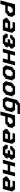

<svg xmlns="http://www.w3.org/2000/svg" viewBox="4337 -5286 1040 9822"><g transform="rotate(90 4857.0 -375.0)"><path d="M-33.7 125H153.8Q165 83 187.5 0Q210 -83 221.2 -125H596.2L612.8 -187.5H675.3L691.9 -250H754.4Q765.6 -292 787.8 -375.2Q810.1 -458.5 821.3 -500H758.8L775.9 -562.5H713.4L730 -625H167.5Q133.8 -500 66.9 -250Q0 0 -33.7 125ZM504.4 -250H254.4L304.7 -437.5H367.2L383.8 -500H571.3L554.7 -437.5H617.2Q611.3 -417 600.1 -375Q588.9 -333 583.5 -312.5H521Z M936.5 0H1499Q1521 -83 1565.7 -250Q1610.4 -417 1632.8 -500H1570.3L1587.4 -562.5H1524.9L1541.5 -625H1104Q1098.6 -604 1087.4 -562.3Q1076.2 -520.5 1070.3 -500H1382.8L1366.2 -437.5H1428.7L1412.1 -375H1037.1L1020 -312.5H957.5L940.9 -250H878.4Q873 -229 861.8 -187.3Q850.6 -145.5 845.2 -125H907.7L890.6 -62.5H953.1ZM1345.2 -125H1095.2Q1101.1 -145.5 1112.1 -187.3Q1123 -229 1128.4 -250H1378.4Q1373 -229 1362.1 -187.3Q1351.1 -145.5 1345.2 -125Z M1748 0H2185.5L2202.1 -62.5H2264.6L2281.7 -125H2344.2Q2350.1 -145.5 2361.1 -187.3Q2372.1 -229 2377.4 -250H2314.9Q2320.3 -270.5 2331.5 -312.3Q2342.8 -354 2348.6 -375H2411.1Q2417 -395.5 2428 -437.3Q2439 -479 2444.3 -500H2381.8L2398.9 -562.5H2336.4L2353 -625H1915.5L1898.9 -562.5H1836.4L1819.3 -500H1756.8Q1751.5 -479 1740.2 -437.5Q1729 -396 1723.6 -375H1911.1L1927.7 -437.5H1990.2L2006.8 -500H2194.3Q2189 -479 2178 -437.3Q2167 -395.5 2161.1 -375H1973.6Q1968.3 -354 1957 -312.3Q1945.8 -270.5 1939.9 -250H2127.4Q2121.6 -229 2110.6 -187.3Q2099.6 -145.5 2094.2 -125H1906.7L1923.3 -187.5H1860.8L1877.4 -250H1689.9Q1684.6 -229 1673.3 -187.3Q1662.1 -145.5 1656.7 -125H1719.2L1702.1 -62.5H1764.6Z M2934.6 0H3122.1Q3149.9 -104 3205.8 -312.3Q3261.7 -520.5 3289.6 -625H3102.1Q3090.8 -583.5 3068.6 -500Q3046.4 -416.5 3035.2 -375H2722.7Q2733.9 -416.5 2756.1 -500Q2778.3 -583.5 2789.6 -625H2602.1Q2574.2 -520.5 2518.3 -312.3Q2462.4 -104 2434.6 0H2622.1Q2633.3 -42 2655.5 -125Q2677.7 -208 2689 -250H3001.5Q2990.2 -208.5 2968 -125.2Q2945.8 -42 2934.6 0Z M3371.1 0H3808.6L3825.2 -62.5H3887.7L3904.8 -125H3967.3Q3983.9 -187.5 4017.1 -312.5Q4050.3 -437.5 4067.4 -500H4004.9L4022 -562.5H3959.5L3976.1 -625H3538.6L3522 -562.5H3459.5L3442.4 -500H3379.9Q3363.3 -437.5 3329.8 -312.5Q3296.4 -187.5 3279.8 -125H3342.3L3325.2 -62.5H3387.7ZM3717.3 -125H3529.8L3546.4 -187.5H3483.9Q3495.1 -229 3517.3 -312.3Q3539.6 -395.5 3550.8 -437.5H3613.3L3629.9 -500H3817.4L3800.8 -437.5H3863.3Q3852.1 -396 3829.8 -312.5Q3807.6 -229 3796.4 -187.5H3733.9Z M4182.6 0H4620.1L4636.7 -62.5H4699.2L4716.3 -125H4778.8Q4795.4 -187.5 4828.6 -312.5Q4861.8 -437.5 4878.9 -500H4816.4L4833.5 -562.5H4771L4787.6 -625H4350.1L4333.5 -562.5H4271L4253.9 -500H4191.4Q4174.8 -437.5 4141.4 -312.5Q4107.9 -187.5 4091.3 -125H4153.8L4136.7 -62.5H4199.2ZM4528.8 -125H4341.3L4357.9 -187.5H4295.4Q4306.6 -229 4328.9 -312.3Q4351.1 -395.5 4362.3 -437.5H4424.8L4441.4 -500H4628.9L4612.3 -437.5H4674.8Q4663.6 -396 4641.4 -312.5Q4619.1 -229 4607.9 -187.5H4545.4Z M4994.1 0H5431.6L5448.2 -62.5H5510.7L5527.8 -125H5590.3Q5606.9 -187.5 5640.1 -312.5Q5673.3 -437.5 5690.4 -500H5627.9L5645 -562.5H5582.5L5599.1 -625H5224.1L5240.7 -687.5H5303.2L5320.3 -750H5757.8Q5763.7 -770.5 5774.7 -812.5Q5785.6 -854.5 5791 -875H5228.5L5211.9 -812.5H5149.4L5132.8 -750H5070.3Q5042.5 -646 4986.6 -437.5Q4930.7 -229 4902.8 -125H4965.3L4948.2 -62.5H5010.7ZM5340.3 -125H5152.8L5169.4 -187.5H5106.9L5190.4 -500H5440.4L5423.8 -437.5H5486.3Q5475.1 -396 5452.9 -312.5Q5430.7 -229 5419.4 -187.5H5356.9Z M5647 125H5834.5Q5845.7 83 5868.2 0Q5890.6 -83 5901.9 -125H6276.9L6293.5 -187.5H6356L6372.6 -250H6435.1Q6446.3 -292 6468.5 -375.2Q6490.7 -458.5 6502 -500H6439.5L6456.5 -562.5H6394L6410.6 -625H5848.1Q5814.5 -500 5747.6 -250Q5680.7 0 5647 125ZM6185.1 -250H5935.1L5985.4 -437.5H6047.9L6064.5 -500H6252L6235.4 -437.5H6297.9Q6292 -417 6280.8 -375Q6269.5 -333 6264.2 -312.5H6201.7Z M6617.2 0H7179.7Q7201.7 -83 7246.3 -250Q7291 -417 7313.5 -500H7251L7268.1 -562.5H7205.6L7222.2 -625H6784.7Q6779.3 -604 6768.1 -562.3Q6756.8 -520.5 6751 -500H7063.5L7046.9 -437.5H7109.4L7092.8 -375H6717.8L6700.7 -312.5H6638.2L6621.6 -250H6559.1Q6553.7 -229 6542.5 -187.3Q6531.2 -145.5 6525.9 -125H6588.4L6571.3 -62.5H6633.8ZM7025.9 -125H6775.9Q6781.7 -145.5 6792.7 -187.3Q6803.7 -229 6809.1 -250H7059.1Q7053.7 -229 7042.7 -187.3Q7031.7 -145.5 7025.9 -125Z M7428.7 0H7866.2L7882.8 -62.5H7945.3L7962.4 -125H8024.9Q8030.8 -145.5 8041.7 -187.3Q8052.7 -229 8058.1 -250H7995.6Q8001 -270.5 8012.2 -312.3Q8023.4 -354 8029.3 -375H8091.8Q8097.7 -395.5 8108.6 -437.3Q8119.6 -479 8125 -500H8062.5L8079.6 -562.5H8017.1L8033.7 -625H7596.2L7579.6 -562.5H7517.1L7500 -500H7437.5Q7432.1 -479 7420.9 -437.5Q7409.7 -396 7404.3 -375H7591.8L7608.4 -437.5H7670.9L7687.5 -500H7875Q7869.6 -479 7858.6 -437.3Q7847.7 -395.5 7841.8 -375H7654.3Q7648.9 -354 7637.7 -312.3Q7626.5 -270.5 7620.6 -250H7808.1Q7802.2 -229 7791.3 -187.3Q7780.3 -145.5 7774.9 -125H7587.4L7604 -187.5H7541.5L7558.1 -250H7370.6Q7365.2 -229 7354 -187.3Q7342.8 -145.5 7337.4 -125H7399.9L7382.8 -62.5H7445.3Z M8615.2 0H8802.7Q8830.6 -104 8886.5 -312.3Q8942.4 -520.5 8970.2 -625H8782.7Q8771.5 -583.5 8749.3 -500Q8727.1 -416.5 8715.8 -375H8403.3Q8414.6 -416.5 8436.8 -500Q8459 -583.5 8470.2 -625H8282.7Q8254.9 -520.5 8199 -312.3Q8143.1 -104 8115.2 0H8302.7Q8314 -42 8336.2 -125Q8358.4 -208 8369.6 -250H8682.1Q8670.9 -208.5 8648.7 -125.2Q8626.5 -42 8615.2 0Z M9051.8 0H9614.3Q9636.2 -83 9680.9 -250Q9725.6 -417 9748 -500H9685.5L9702.6 -562.5H9640.1L9656.7 -625H9219.2Q9213.9 -604 9202.6 -562.3Q9191.4 -520.5 9185.5 -500H9498L9481.4 -437.5H9543.9L9527.3 -375H9152.3L9135.3 -312.5H9072.8L9056.2 -250H8993.7Q8988.3 -229 8977.1 -187.3Q8965.8 -145.5 8960.4 -125H9022.9L9005.9 -62.5H9068.4ZM9460.4 -125H9210.4Q9216.3 -145.5 9227.3 -187.3Q9238.3 -229 9243.7 -250H9493.7Q9488.3 -229 9477.3 -187.3Q9466.3 -145.5 9460.4 -125Z"/></g></svg>

Font: Faithful 32x
Style: SemiboldOblique
Weight: 400
Foundry: Faithful Resource Pack
Version: Version 1.0; January 27, 2023